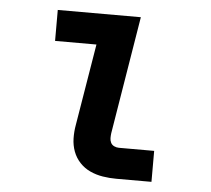

<svg xmlns="http://www.w3.org/2000/svg" viewBox="-44 -577 687 624"><g transform="rotate(5 300.0 -265.0)"><path d="M357 0Q335 0 313 -3.5Q291 -7 271.5 -16Q252 -25 237.5 -40.5Q223 -56 215.5 -76Q208 -96 207.5 -118.5Q207 -141 211 -163L255 -429H120V-530H391L328 -146Q327 -138 327 -130Q327 -122 330.5 -115Q334 -108 341.5 -104.5Q349 -101 357 -101H472V0Z"/></g></svg>

Font: Iosevka Curly Extended
Style: Bold Italic
Weight: 700
Width: 7
Italic angle: -9°
Monospace: yes
Designer: Belleve Invis
Foundry: Belleve Invis
Version: Version 11.1.0; ttfautohint (v1.8.3)